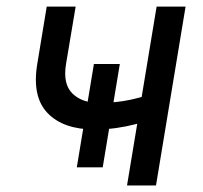

<svg xmlns="http://www.w3.org/2000/svg" viewBox="-20 -566 619 586"><path d="M268.1 -170.9Q173.3 -170.9 125.2 -220.9Q77.1 -271 93.8 -371.1L122.6 -545.9H210.9L181.6 -371.1Q171.4 -310.1 200.7 -281Q230 -252 281.7 -252Q334.5 -252 378.7 -261.7Q422.9 -271.5 468.8 -286.6L455.1 -205.6Q425.3 -195.3 395.8 -187.5Q366.2 -179.7 335 -175.3Q303.7 -170.9 268.1 -170.9ZM367.7 0 458 -545.9H546.4L456.1 0ZM214.4 -55.2 266.6 -370.6H345.7L293.5 -55.2Z"/></svg>

Font: Inter
Style: Italic
Weight: 400
Italic angle: -9.3988°
Designer: Rasmus Andersson
Foundry: rsms
Version: Version 4.001;git-66647c0bb